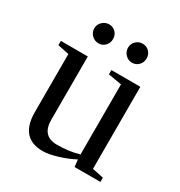

<svg xmlns="http://www.w3.org/2000/svg" viewBox="-154 -741 809 861"><g transform="rotate(30 250.0 -311.0)"><path d="M152.8 -130.9Q152.8 -46.9 231 -46.9Q291.5 -46.9 344.2 -62V-424.8L274.9 -437V-459H424.8V-34.2L482.9 -22V0H349.1L345.2 -37.1Q310.5 -18.1 265.1 -4.2Q219.7 9.8 189 9.8Q71.8 9.8 71.8 -125V-424.8L13.2 -437V-459H152.8ZM385.7 -583Q385.7 -562.5 372.1 -548.1Q358.4 -533.7 337.9 -533.7Q317.4 -533.7 303.2 -548.8Q289.1 -564 289.1 -583Q289.1 -603.5 303.2 -617.7Q317.4 -631.8 337.9 -631.8Q358.4 -631.8 372.1 -617.7Q385.7 -603.5 385.7 -583ZM211.9 -583Q211.9 -562.5 198.2 -548.1Q184.6 -533.7 164.1 -533.7Q144 -533.7 129.4 -548.3Q114.7 -563 114.7 -583Q114.7 -603.5 129.9 -617.7Q145 -631.8 164.1 -631.8Q184.6 -631.8 198.2 -617.7Q211.9 -603.5 211.9 -583Z"/></g></svg>

Font: Tinos
Style: Regular
Weight: 400
Designer: Steve Matteson
Foundry: Monotype Imaging Inc.
Version: Version 1.23